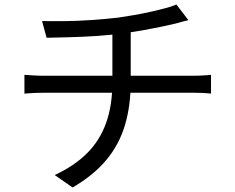

<svg xmlns="http://www.w3.org/2000/svg" viewBox="-20 -788 1040 849"><path d="M166 -695Q204 -694 262.5 -694.5Q321 -695 385 -699.5Q449 -704 502 -710Q536 -715 573.5 -721.5Q611 -728 646.5 -736Q682 -744 712 -752Q742 -760 760 -768L813 -699Q796 -695 782 -691Q768 -687 757 -684Q728 -677 689.5 -669Q651 -661 608.5 -653.5Q566 -646 525 -641Q470 -633 408.5 -629Q347 -625 289 -623.5Q231 -622 186 -621ZM222 -14Q308 -54 364.5 -110Q421 -166 449 -244Q477 -322 477 -425Q477 -425 477 -453.5Q477 -482 477 -532.5Q477 -583 477 -652L558 -663Q558 -639 558 -608.5Q558 -578 558 -545.5Q558 -513 558 -486Q558 -459 558 -442.5Q558 -426 558 -426Q558 -320 532.5 -234.5Q507 -149 450.5 -81Q394 -13 301 41ZM88 -457Q105 -456 129 -454.5Q153 -453 176 -453Q190 -453 229 -453Q268 -453 323.5 -453Q379 -453 442.5 -453Q506 -453 569.5 -453Q633 -453 688 -453Q743 -453 782 -453Q821 -453 834 -453Q845 -453 859.5 -453.5Q874 -454 888.5 -455Q903 -456 913 -457V-374Q897 -376 876 -377Q855 -378 836 -378Q823 -378 784.5 -378Q746 -378 690.5 -378Q635 -378 571.5 -378Q508 -378 444 -378Q380 -378 324 -378Q268 -378 229.5 -378Q191 -378 178 -378Q154 -378 130.5 -377Q107 -376 88 -374Z"/></svg>

Font: Noto Sans SC Thin
Style: Regular
Weight: 400
Version: Version 2.004-H2;hotconv 1.0.118;makeotfexe 2.5.65603